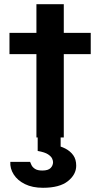

<svg xmlns="http://www.w3.org/2000/svg" viewBox="-20 -653 474 912"><path d="M123 116Q125 121 129.5 131Q134 141 146 149Q158 157 181 157Q209 157 220.5 145Q232 133 232 117Q232 110 227.5 100Q223 90 208 80Q193 70 159 64L240 36Q268 41 291 53Q314 65 328 84.5Q342 104 342 134Q342 176 302.5 207.5Q263 239 184 239Q134 239 98.5 221.5Q63 204 45 175.5Q27 147 29 116ZM159 -17H268V71L159 64ZM25 -497H411V-396H25ZM153 -633H283V0H153Z"/></svg>

Font: Syne
Style: Bold
Weight: 700
Designer: Lucas Descroix
Foundry: Bonjour Monde
Version: Version 2.200